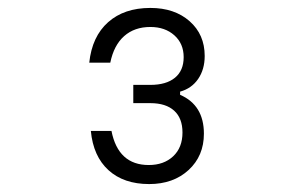

<svg xmlns="http://www.w3.org/2000/svg" viewBox="-20 -936 740 484"><path d="M494 -599Q494 -543 455.5 -507.5Q417 -472 356 -472Q292 -472 253.5 -507Q215 -542 209 -606H261Q278 -520 355 -520Q393 -520 416.5 -542Q440 -564 440 -602Q440 -638 419 -657Q398 -676 359 -676H316V-722H359Q399 -722 421 -740Q443 -758 443 -792Q443 -826 419.5 -847Q396 -868 359 -868Q319 -868 293 -845Q267 -822 258 -778H205Q212 -844 252.5 -880Q293 -916 359 -916Q420 -916 458 -882.5Q496 -849 496 -795Q496 -761 479.5 -737Q463 -713 434 -705V-697Q494 -671 494 -599Z"/></svg>

Font: Martian Mono ExtraLight
Style: Regular
Weight: 200
Monospace: yes
Designer: Roman Shamin
Foundry: Evil Martians
Version: Version 1.000; ttfautohint (v1.8.4.7-5d5b)